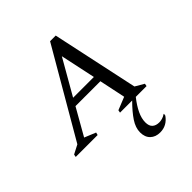

<svg xmlns="http://www.w3.org/2000/svg" viewBox="-233 -705 1085 1085"><g transform="rotate(-45 309.5 -162.5)"><path d="M-15 0 -12 -16 42 -44 345 -565H390L501 -47L554 -16L551 0H465Q434 39 417.5 74Q401 109 401 140Q401 169 416 182.5Q431 196 457 196Q468 196 481 192.5Q494 189 507 180H510L508 193Q475 240 421 240Q384 240 362 218.5Q340 197 340 159Q340 122 365.5 83.5Q391 45 436 0H339L342 -16L419 -47L386 -204H187L96 -44L164 -16L160 0ZM211 -247H377L332 -458Z"/></g></svg>

Font: Spectral SC
Style: Italic
Weight: 400
Italic angle: -10°
Designer: Jean-Baptiste Levee
Foundry: Production Type
Version: Version 2.001